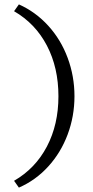

<svg xmlns="http://www.w3.org/2000/svg" viewBox="-20 -731 422 874"><path d="M44 92Q141 36 193.5 -64Q246 -164 246 -293Q246 -423 193.5 -523.5Q141 -624 44 -680L66 -711Q142 -677 199.5 -614Q257 -551 288 -467.5Q319 -384 319 -293Q319 -202 288 -119Q257 -36 199.5 27Q142 90 66 123Z"/></svg>

Font: Ysabeau SC
Style: Regular
Weight: 400
Designer: Christian Thalmann (Catharsis Fonts)
Version: Version 0.003